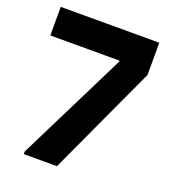

<svg xmlns="http://www.w3.org/2000/svg" viewBox="-129 -795 788 890"><g transform="rotate(20 264.5 -350.0)"><path d="M90 -12 359 -553V-559H18V-700H504V-541L254 0H90Z"/></g></svg>

Font: Be Vietnam ExtraBold
Style: Regular
Weight: 800
Designer: Gabriel Lam
Foundry: TypeRant
Version: Version 4.000